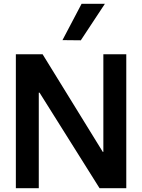

<svg xmlns="http://www.w3.org/2000/svg" viewBox="-20 -984 744 1005"><path d="M63 -700H203L518 -189H521V-700H641V1H501L187 -499H183V1H63ZM307 -774 407 -964H529L403 -773Z"/></svg>

Font: Be Vietnam SemiBold
Style: Regular
Weight: 600
Designer: Gabriel Lam
Foundry: TypeRant
Version: Version 4.000